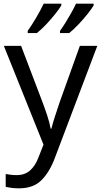

<svg xmlns="http://www.w3.org/2000/svg" viewBox="-20 -786 550 1046"><path d="M1 -536H95L211 -231Q226 -191 238 -154.5Q250 -118 256 -85H260Q266 -110 279 -150.5Q292 -191 306 -232L415 -536H510L279 74Q251 150 206.5 195Q162 240 84 240Q60 240 42 237.5Q24 235 11 232V162Q22 164 37.5 166Q53 168 70 168Q116 168 144.5 142Q173 116 189 73L217 2ZM490 -756Q480 -739 457 -710Q434 -681 407 -652.5Q380 -624 357 -606H307V-618Q321 -637 337 -663Q353 -689 368.5 -716.5Q384 -744 394 -766H490ZM314 -756Q304 -739 281 -710Q258 -681 231 -652.5Q204 -624 181 -606H131V-618Q152 -647 177 -689.5Q202 -732 218 -766H314Z"/></svg>

Font: Noto Sans Historical
Style: Regular
Weight: 400
Designer: Monotype Design Team
Foundry: Monotype Imaging Inc.
Version: Version 2.013; ttfautohint (v1.8.4.7-5d5b)